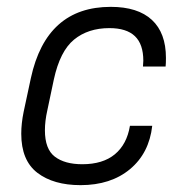

<svg xmlns="http://www.w3.org/2000/svg" viewBox="-20 -534 544 560"><path d="M42 -144Q42 -174 49 -208L70 -306Q115 -514 303 -514Q382 -514 423 -476Q464 -438 464 -365Q464 -348 463 -340H397L398 -357Q398 -405 373.5 -428.5Q349 -452 299 -452Q237 -452 196 -418.5Q155 -385 137 -302L118 -212Q111 -181 111 -154Q111 -99 140 -77Q169 -55 220 -55Q280 -55 315 -84Q350 -113 359 -167H424Q415 -87 359 -40.5Q303 6 215 6Q136 6 89 -30Q42 -66 42 -144Z"/></svg>

Font: D-DIN
Style: DIN-Italic
Weight: 400
Italic angle: -12°
Designer: Charles Nix
Foundry: Datto Inc.
Version: Version 1.00